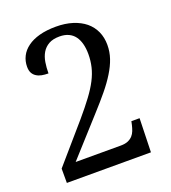

<svg xmlns="http://www.w3.org/2000/svg" viewBox="-133 -823 824 923"><g transform="rotate(-20 279.5 -362.0)"><path d="M460.9 -557.1Q460.9 -522 449.7 -488.8Q438.5 -455.6 417 -420.9Q395.5 -385.7 364.5 -348.1Q333.5 -310.5 293.9 -267.1L125 -80.1H356Q378.4 -80.1 393.1 -86.4Q407.7 -92.8 417 -103Q426.3 -113.3 431.4 -126.7Q436.5 -140.1 439.9 -154.8L443.8 -172.9H485.8L481 0H50.8V-73.2L217.8 -266.1Q257.3 -312.5 284.7 -349.4Q312 -386.2 328.6 -418.5Q345.2 -450.7 352.5 -481.9Q359.9 -513.2 359.9 -546.9Q359.9 -575.7 353.8 -599.1Q347.7 -622.6 335.4 -639.2Q323.2 -655.8 303.7 -664.8Q284.2 -673.8 257.8 -673.8Q224.1 -673.8 202.6 -661.6Q181.2 -649.4 168.9 -628.9Q156.7 -608.4 152.3 -581.3Q147.9 -554.2 147.9 -524.9Q129.9 -524.9 114.3 -527.8Q98.6 -530.8 86.9 -538.6Q75.2 -545.9 68.6 -558.3Q62 -570.8 62 -589.8Q62 -618.7 74.5 -643.3Q86.9 -668 111.8 -686Q136.2 -704.1 172.9 -714.1Q209.5 -724.1 257.8 -724.1Q304.7 -724.1 342.5 -712.2Q380.4 -700.2 406.7 -678.7Q433.1 -656.7 447 -626Q460.9 -595.2 460.9 -557.1Z"/></g></svg>

Font: Sitara
Style: Italic
Weight: 400
Italic angle: -11°
Designer: Neelakash Kshetrimayum
Foundry: Neelakash Kshetrimayum
Version: Version 1.000;PS Version 1.000;PS 1.0;hotconv 1.;hotconv 1.0